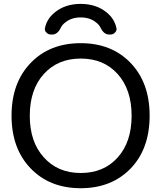

<svg xmlns="http://www.w3.org/2000/svg" viewBox="-20 -989 835 998"><path d="M660.2 -114.3Q560.5 -10.7 399.4 -10.7Q238.3 -10.7 139.2 -113.8Q40 -216.8 40 -387.7Q40 -558.6 139.2 -661.6Q238.3 -764.6 399.4 -764.6Q560.5 -764.6 659.2 -661.6Q757.8 -558.6 757.8 -387.7Q757.8 -216.8 660.2 -114.3ZM208 -170.9Q280.3 -89.8 399.9 -89.8Q519.5 -89.8 591.8 -170.4Q664.1 -251 664.1 -387.2Q664.1 -523.4 591.8 -604Q519.5 -684.6 399.9 -684.6Q280.3 -684.6 207.5 -604Q134.8 -523.4 134.8 -387.2Q134.8 -251 208 -170.9ZM585 -843.8Q585.9 -840.8 585.9 -837.9Q585.9 -828.1 578.1 -820.3Q568.4 -809.6 554.7 -809.6H546.9Q520.5 -809.6 503.9 -842.8Q496.1 -860.4 478.5 -873Q447.3 -898.4 399.4 -898.4Q351.6 -898.4 320.3 -873Q302.7 -860.4 294.9 -842.8Q278.3 -809.6 252 -809.6H244.1Q230.5 -809.6 220.7 -820.3Q212.9 -828.1 212.9 -837.9Q212.9 -840.8 213.9 -843.8Q223.6 -890.6 263.7 -923.8Q318.4 -968.8 399.4 -968.8Q480.5 -968.8 535.2 -923.8Q575.2 -890.6 585 -843.8Z"/></svg>

Font: Gen Jyuu GothicL Regular
Style: Regular
Weight: 400
Designer: [Source Han Sans]
Ryoko NISHIZUKA  (kana & ideographs); Paul D. Hunt (Latin, Greek & Cyrillic); Wenlong ZHANG  (bopomofo
Version: Version 1.002.20150607